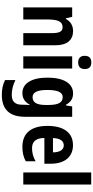

<svg xmlns="http://www.w3.org/2000/svg" viewBox="533 -1334 1041 2148"><g transform="rotate(90 1054.0 -260.5)"><path d="M328 -557C269 -557 220 -530 193 -477H185L169 -547H63V0H198V-261C198 -387 220 -440 286 -440C334 -440 351 -400 351 -323V0H487V-360C487 -491 427 -557 328 -557Z M679 -761C632 -761 605 -739 605 -687C605 -637 634 -614 679 -614C725 -614 753 -637 753 -687C753 -738 727 -761 679 -761ZM747 -547H611V0H747Z M1025 -557C914 -557 849 -452 849 -271C849 -94 913 10 1021 10C1079 10 1120 -15 1152 -72H1156C1154 -49 1152 -18 1152 4V14C1152 96 1112 129 1042 129C987 129 933 116 876 88V204C926 229 977 240 1042 240C1210 240 1287 148 1287 -19V-547H1171L1160 -477H1153C1121 -534 1082 -557 1025 -557ZM1066 -441C1128 -441 1155 -393 1155 -277V-252C1155 -149 1126 -104 1068 -104C1013 -104 987 -157 987 -269C987 -384 1013 -441 1066 -441Z M1605 -556C1467 -556 1389 -456 1389 -270C1389 -92 1468 10 1623 10C1688 10 1738 -2 1785 -28V-138C1734 -109 1690 -98 1637 -98C1563 -98 1525 -144 1524 -236H1812V-309C1812 -462 1736 -556 1605 -556ZM1607 -453C1658 -453 1685 -405 1685 -332H1525C1528 -417 1560 -453 1607 -453Z M2045 0V-760H1910V0Z"/></g></svg>

Font: Noto Sans Devanagari UI Condensed
Style: Bold
Weight: 700
Width: 3
Designer: Jelle Bosma - Monotype Design Team
Foundry: Monotype Imaging Inc.
Version: Version 2.004